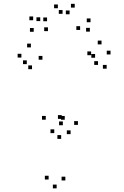

<svg xmlns="http://www.w3.org/2000/svg" viewBox="-20 -977 660 1018"><path d="M393.2 -314.8V-334.8H373.2V-314.8ZM545.5 -612.8V-632.8H525.5V-612.8ZM566 -688.3V-708.3H546V-688.3ZM518.3 -741.7V-761.7H498.3V-741.7ZM463.2 -684.3V-704.3H443.2V-684.3ZM499.7 -632.8V-652.8H479.7V-632.8ZM484.2 -670.8V-690.8H464.2V-670.8ZM323.3 -342.2V-362.2H303.3V-342.2ZM307.2 -346.7V-366.7H287.2V-346.7ZM205 -660.5V-680.5H185V-660.5ZM143.8 -725.7V-745.7H123.8V-725.7ZM93.5 -671.8V-691.8H73.5V-671.8ZM149.8 -610.2V-630.2H129.8V-610.2ZM122 -637V-657H102V-637ZM222.7 -342.3V-362.3H202.7V-342.3ZM304.3 -240.7V-260.7H284.3V-240.7ZM326.5 -20.2V-40.2H306.5V-20.2ZM354.3 -265.8V-285.8H334.3V-265.8ZM313.2 -313V-333H293.2V-313ZM267.7 -271.2V-291.2H247.7V-271.2ZM237.8 -25.2V-45.2H217.8V-25.2ZM280.3 21.7V1.7H260.3V21.7ZM234.3 -812V-832H214.3V-812ZM349 -901.3V-921.3H329V-901.3ZM311.7 -903.7V-923.7H291.7V-903.7ZM404.8 -818.2V-838.2H384.8V-818.2ZM456.5 -809.3V-829.3H436.5V-809.3ZM460 -859.2V-879.2H440V-859.2ZM376.2 -936.7V-956.7H356.2V-936.7ZM286.8 -933.3V-953.3H266.8V-933.3ZM193.3 -865.2V-885.2H173.3V-865.2ZM229.5 -864.3V-884.3H209.5V-864.3ZM155.8 -869.7V-889.7H135.8V-869.7ZM158.8 -808.5V-828.5H138.8V-808.5Z"/></svg>

Font: Monaspace Radon Dots Var
Style: Regular
Weight: 400
Designer: Riley Cran and the Lettermatic Team
Version: Version 1.100 (Monaspace Radon Dots)